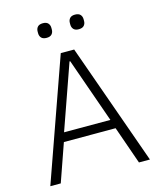

<svg xmlns="http://www.w3.org/2000/svg" viewBox="-128 -974 881 1065"><g transform="rotate(-15 312.5 -442.0)"><path d="M536 0 460 -217H163L87 0H27L274 -698H351L599 0ZM313 -641H309L178 -269H444ZM221 -800Q200 -800 190.5 -810.5Q181 -821 181 -837V-847Q181 -863 190.5 -873.5Q200 -884 221 -884Q241 -884 250.5 -873.5Q260 -863 260 -847V-837Q260 -821 250.5 -810.5Q241 -800 221 -800ZM405 -800Q385 -800 375.5 -810.5Q366 -821 366 -837V-847Q366 -863 375.5 -873.5Q385 -884 405 -884Q426 -884 435.5 -873.5Q445 -863 445 -847V-837Q445 -821 435.5 -810.5Q426 -800 405 -800Z"/></g></svg>

Font: IBM Plex Sans Devanagari Light
Style: Regular
Weight: 300
Designer: Mike Abbink, Paul van der Laan, Pieter van Rosmalen, Erin McLaughlin
Foundry: Bold Monday
Version: Version 1.1